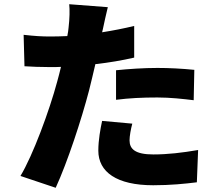

<svg xmlns="http://www.w3.org/2000/svg" viewBox="-20 -836 1040 910"><path d="M530 -363C593 -371 654 -374 726 -374C787 -374 849 -367 898 -361L901 -505C841 -511 781 -514 726 -514C661 -514 587 -509 530 -503ZM616 -713C566 -701 515 -691 464 -683L468 -700C473 -723 483 -771 491 -802L308 -816C311 -791 310 -747 305 -705C304 -693 302 -680 299 -665C273 -664 246 -663 220 -663C177 -663 146 -665 92 -671L96 -522C130 -520 168 -518 219 -518C235 -518 252 -518 269 -519C264 -496 257 -472 251 -449C214 -311 136 -100 77 -2L244 54C300 -68 366 -269 402 -407C412 -446 422 -490 432 -532C496 -539 560 -550 616 -563ZM464 -263C456 -226 446 -172 446 -122C446 -21 533 42 706 42C789 42 856 35 913 28L919 -125C843 -112 774 -104 707 -104C620 -104 594 -130 594 -171C594 -191 600 -224 607 -250Z"/></svg>

Font: Noto Sans CJK KR Black
Style: Regular
Weight: 900
Designer: Ryoko NISHIZUKA (kana & ideographs); Paul D. Hunt (Latin, Greek & Cyrillic); Wenlong ZHANG (bopomofo); Sandoll Communica
Foundry: Adobe Systems Incorporated
Version: Version 1.004;PS 1.004;hotconv 1.0.82;makeotf.lib2.5.63406